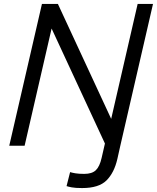

<svg xmlns="http://www.w3.org/2000/svg" viewBox="-20 -740 797 975"><path d="M27 0 193 -720H274L555 -114L539 -112L679 -720H757L591 0H518L237 -606L245 -608L105 0ZM397 215Q363 215 344.5 211.5Q326 208 318 205L336 134Q345 137 362.5 140Q380 143 408 143Q447 143 466.5 124.5Q486 106 496 62L516 -25L591 0L576 67Q560 137 521 176Q482 215 397 215Z"/></svg>

Font: Instrument Sans
Style: Italic
Weight: 400
Italic angle: -13°
Designer: Rodrigo Fuenzalida
Foundry: fragTYPE
Version: Version 1.000;gftools[0.9.28]